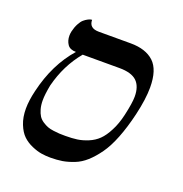

<svg xmlns="http://www.w3.org/2000/svg" viewBox="-107 -653 725 759"><g transform="rotate(20 255.0 -273.0)"><path d="M185.1 11.2Q165.5 11.2 147 8.3Q128.4 5.4 105.7 -4.4Q83 -14.2 66.7 -29.8Q50.3 -45.4 39.1 -73.5Q27.8 -101.6 27.8 -138.2Q27.8 -171.4 38.1 -214.8Q66.4 -335.9 137.2 -416Q111.8 -416 101.3 -431.4Q90.8 -446.8 90.8 -467.8Q90.8 -476.1 92.8 -485.8Q97.2 -504.9 105 -519.5Q112.8 -534.2 120.8 -541Q128.9 -547.9 136.5 -551.8Q144 -555.7 148.9 -556.6L153.8 -557.1Q153.8 -522 194.8 -522H329.1Q392.6 -522 426.8 -490.2Q460.9 -458.5 460.9 -383.8Q460.9 -335 444.8 -266.1Q430.7 -206.5 412.6 -160.6Q394.5 -114.7 373.3 -85.2Q352.1 -55.7 330.1 -35.9Q308.1 -16.1 282.5 -6.1Q256.8 3.9 234.4 7.6Q211.9 11.2 185.1 11.2ZM320.8 -415H166Q109.9 -347.7 86.9 -256.8Q79.1 -216.8 79.1 -191.9Q79.1 -171.4 83.7 -155Q88.4 -138.7 95.2 -128.2Q102.1 -117.7 113.8 -110.1Q125.5 -102.5 135.7 -98.6Q146 -94.7 160.9 -92.8Q175.8 -90.8 185.8 -90.3Q195.8 -89.8 210.9 -89.8Q239.3 -89.8 260.5 -92.8Q281.7 -95.7 305.4 -105.5Q329.1 -115.2 346.4 -132.1Q363.8 -148.9 378.9 -178.7Q394.5 -208 403.8 -249Q416 -302.7 416 -329.1Q416 -372.6 393.6 -393.8Q371.1 -415 320.8 -415Z"/></g></svg>

Font: Linux Libertine G
Style: Italic
Weight: 400
Italic angle: -12°
Designer: Philipp H. Poll
Foundry: Philipp H. Poll
Version: Version 5.1.3